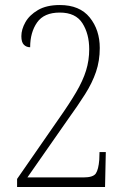

<svg xmlns="http://www.w3.org/2000/svg" viewBox="-20 -744 508 764"><path d="M48 0V-32L213 -270Q256 -331 283 -377Q310 -423 322.5 -463.5Q335 -504 335 -548Q335 -609 308 -651.5Q281 -694 218 -694Q155 -694 127.5 -654.5Q100 -615 100 -556Q85 -556 75 -566Q65 -576 65 -600Q65 -627 81 -655.5Q97 -684 131 -704Q165 -724 218 -724Q297 -724 337 -674.5Q377 -625 377 -553Q377 -502 362 -458Q347 -414 318.5 -369Q290 -324 251 -270L89 -38H312Q351 -38 361.5 -54Q372 -70 375 -108L376 -139H401L398 0Z"/></svg>

Font: Noto Serif Condensed ExtraLight
Style: Regular
Weight: 200
Width: 3
Designer: Monotype Design Team
Foundry: Monotype Imaging Inc.
Version: Version 2.013; ttfautohint (v1.8.4.7-5d5b)